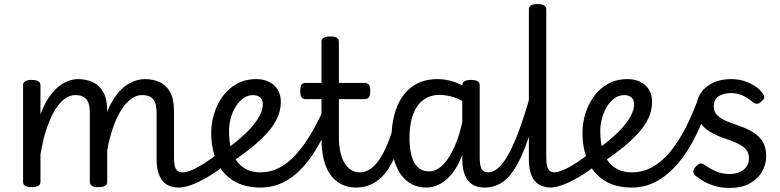

<svg xmlns="http://www.w3.org/2000/svg" viewBox="-20 -910 3856 949"><path d="M864 17Q841 17 821 10Q801 3 786.5 -12.5Q772 -28 763 -55.5Q754 -83 754 -124V-351Q754 -381 747.5 -400.5Q741 -420 725.5 -430Q710 -440 682 -440Q649 -440 618.5 -413.5Q588 -387 564 -339.5Q540 -292 523 -227Q506 -162 498 -84L467 -83Q467 -205 488 -288Q509 -371 543 -422.5Q577 -474 617 -496.5Q657 -519 696 -519Q736 -519 769 -504Q802 -489 821 -454.5Q840 -420 840 -360V-133Q840 -91 849.5 -74.5Q859 -58 883 -58Q897 -58 903.5 -46.5Q910 -35 908.5 -20.5Q907 -6 896 5.5Q885 17 864 17ZM136 15Q115 15 104.5 8.5Q94 2 94 -11V-489Q94 -502 104.5 -508.5Q115 -515 136 -515Q158 -515 169 -508.5Q180 -502 180 -489V-344Q198 -394 221 -427.5Q244 -461 268.5 -481Q293 -501 318 -510Q343 -519 365 -519Q405 -519 438 -504Q471 -489 490.5 -454.5Q510 -420 510 -360V-11Q510 2 499 8.5Q488 15 466 15Q444 15 434 8.5Q424 2 424 -11V-351Q424 -381 417.5 -400.5Q411 -420 395 -430Q379 -440 352 -440Q322 -440 295.5 -418.5Q269 -397 246.5 -357Q224 -317 207 -263.5Q190 -210 180 -145V-11Q180 2 169 8.5Q158 15 136 15Z M864 17Q850 17 843.5 5.5Q837 -6 838.5 -20.5Q840 -35 851 -46.5Q862 -58 883 -58Q901 -58 928.5 -69.5Q956 -81 992 -104Q1028 -127 1072 -162Q1084 -171 1095 -167.5Q1106 -164 1112.5 -153Q1119 -142 1118 -128.5Q1117 -115 1105 -105Q1051 -61 1005.5 -34.5Q960 -8 924.5 4.5Q889 17 864 17Z M1083 -161Q1120 -187 1155 -216Q1190 -245 1218 -275.5Q1246 -306 1262.5 -336.5Q1279 -367 1279 -394Q1279 -419 1265 -429.5Q1251 -440 1231 -440Q1204 -440 1182 -424Q1160 -408 1144 -381.5Q1128 -355 1120 -324Q1112 -293 1112 -263Q1112 -214 1122 -175.5Q1132 -137 1152.5 -111Q1173 -85 1201.5 -71.5Q1230 -58 1268 -58Q1282 -58 1289.5 -46.5Q1297 -35 1297 -20.5Q1297 -6 1290 5.5Q1283 17 1268 17Q1187 17 1132.5 -17.5Q1078 -52 1051 -113Q1024 -174 1024 -254Q1024 -300 1038 -347Q1052 -394 1080 -433Q1108 -472 1150 -495.5Q1192 -519 1248 -519Q1282 -519 1309 -506Q1336 -493 1352 -468Q1368 -443 1368 -406Q1368 -365 1350.5 -327Q1333 -289 1301 -253.5Q1269 -218 1228 -184.5Q1187 -151 1140 -119Z M1267 17Q1258 17 1253 5.5Q1248 -6 1248 -20.5Q1248 -35 1253 -46.5Q1258 -58 1267 -58Q1317 -58 1361 -81Q1405 -104 1444.5 -148Q1484 -192 1521 -255.5Q1558 -319 1593 -400Q1598 -411 1610.5 -409Q1623 -407 1632 -398.5Q1641 -390 1637 -380Q1607 -294 1570 -221.5Q1533 -149 1487.5 -95.5Q1442 -42 1387.5 -12.5Q1333 17 1267 17Z M1741 17Q1699 17 1667 0.5Q1635 -16 1613 -46.5Q1591 -77 1580 -122.5Q1569 -168 1569 -226V-420H1491Q1477 -420 1470.5 -429Q1464 -438 1464 -460Q1464 -483 1470.5 -491.5Q1477 -500 1491 -500H1569V-704Q1569 -717 1579.5 -723.5Q1590 -730 1612 -730Q1633 -730 1644 -723.5Q1655 -717 1655 -704V-500H1782Q1797 -500 1803.5 -491.5Q1810 -483 1810 -460Q1810 -438 1803.5 -429Q1797 -420 1782 -420H1655V-235Q1655 -195 1661.5 -162.5Q1668 -130 1681 -107Q1694 -84 1714 -71Q1734 -58 1760 -58Q1774 -58 1781 -46.5Q1788 -35 1786 -20.5Q1784 -6 1773 5.5Q1762 17 1741 17Z M1740 17Q1726 17 1719.5 5.5Q1713 -6 1714.5 -20.5Q1716 -35 1727 -46.5Q1738 -58 1759 -58Q1780 -58 1801.5 -69.5Q1823 -81 1843.5 -106Q1864 -131 1883.5 -172Q1903 -213 1921 -272Q1925 -287 1938 -289.5Q1951 -292 1962 -285.5Q1973 -279 1970 -264Q1955 -193 1933 -140Q1911 -87 1882.5 -52.5Q1854 -18 1818.5 -0.5Q1783 17 1740 17Z M2087 17Q2035 17 1996.5 -11.5Q1958 -40 1936.5 -94Q1915 -148 1915 -226Q1915 -278 1924.5 -323Q1934 -368 1952.5 -404.5Q1971 -441 1998.5 -466.5Q2026 -492 2061.5 -505.5Q2097 -519 2141 -519Q2184 -519 2223 -506Q2262 -493 2301 -465V-386Q2260 -418 2222.5 -429.5Q2185 -441 2153 -441Q2125 -441 2101.5 -432Q2078 -423 2060 -405.5Q2042 -388 2029.5 -362.5Q2017 -337 2010.5 -303.5Q2004 -270 2004 -228Q2004 -180 2013.5 -142.5Q2023 -105 2044.5 -84Q2066 -63 2101 -63Q2141 -63 2176.5 -103Q2212 -143 2239 -215.5Q2266 -288 2278 -388L2298 -315Q2291 -207 2260.5 -133Q2230 -59 2184.5 -21Q2139 17 2087 17ZM2375 17Q2352 17 2332 10Q2312 3 2297.5 -12.5Q2283 -28 2274 -55.5Q2265 -83 2265 -124V-488Q2265 -502 2276 -508.5Q2287 -515 2308 -515Q2330 -515 2340.5 -508.5Q2351 -502 2351 -489V-133Q2351 -91 2360.5 -74.5Q2370 -58 2394 -58Q2406 -58 2412.5 -46.5Q2419 -35 2417 -20.5Q2415 -6 2405 5.5Q2395 17 2375 17Z M2375 17Q2361 17 2354.5 5.5Q2348 -6 2349.5 -20.5Q2351 -35 2362 -46.5Q2373 -58 2394 -58Q2416 -58 2439.5 -77Q2463 -96 2489 -140Q2515 -184 2543.5 -260Q2572 -336 2604 -449Q2608 -462 2621.5 -463Q2635 -464 2645.5 -457Q2656 -450 2653 -436Q2621 -313 2591.5 -226.5Q2562 -140 2530.5 -86.5Q2499 -33 2461 -8Q2423 17 2375 17Z M2703 17Q2681 17 2661 10Q2641 3 2626 -12.5Q2611 -28 2602.5 -55.5Q2594 -83 2594 -124V-864Q2594 -877 2604.5 -883.5Q2615 -890 2636 -890Q2658 -890 2669 -883.5Q2680 -877 2680 -864V-133Q2680 -91 2689.5 -74.5Q2699 -58 2722 -58Q2736 -58 2743 -46.5Q2750 -35 2748.5 -20.5Q2747 -6 2736 5.5Q2725 17 2703 17Z M2699 17Q2685 17 2678.5 5.5Q2672 -6 2673.5 -20.5Q2675 -35 2686 -46.5Q2697 -58 2718 -58Q2736 -58 2763.5 -69.5Q2791 -81 2827 -104Q2863 -127 2907 -162Q2919 -171 2930 -167.5Q2941 -164 2947.5 -153Q2954 -142 2953 -128.5Q2952 -115 2940 -105Q2886 -61 2840.5 -34.5Q2795 -8 2759.5 4.5Q2724 17 2699 17Z M2918 -161Q2955 -187 2990 -216Q3025 -245 3053 -275.5Q3081 -306 3097.5 -336.5Q3114 -367 3114 -394Q3114 -419 3100 -429.5Q3086 -440 3066 -440Q3039 -440 3017 -424Q2995 -408 2979 -381.5Q2963 -355 2955 -324Q2947 -293 2947 -263Q2947 -214 2957 -175.5Q2967 -137 2987.5 -111Q3008 -85 3036.5 -71.5Q3065 -58 3103 -58Q3117 -58 3124.5 -46.5Q3132 -35 3132 -20.5Q3132 -6 3125 5.5Q3118 17 3103 17Q3022 17 2967.5 -17.5Q2913 -52 2886 -113Q2859 -174 2859 -254Q2859 -300 2873 -347Q2887 -394 2915 -433Q2943 -472 2985 -495.5Q3027 -519 3083 -519Q3117 -519 3144 -506Q3171 -493 3187 -468Q3203 -443 3203 -406Q3203 -365 3185.5 -327Q3168 -289 3136 -253.5Q3104 -218 3063 -184.5Q3022 -151 2975 -119Z M3102 17Q3093 17 3088 5.5Q3083 -6 3083 -20.5Q3083 -35 3088 -46.5Q3093 -58 3102 -58Q3158 -58 3205 -84.5Q3252 -111 3292.5 -160Q3333 -209 3367.5 -276Q3402 -343 3432 -424Q3437 -436 3451.5 -436.5Q3466 -437 3478.5 -430Q3491 -423 3487 -410Q3458 -319 3420 -241Q3382 -163 3334 -105.5Q3286 -48 3228.5 -15.5Q3171 17 3102 17Z M3586 19Q3549 19 3518 10.5Q3487 2 3461.5 -12Q3436 -26 3416 -43Q3406 -51 3407 -63Q3408 -75 3420 -88Q3431 -99 3439.5 -101.5Q3448 -104 3461 -96Q3491 -75 3520 -62.5Q3549 -50 3585 -50Q3612 -50 3633.5 -58.5Q3655 -67 3668.5 -84.5Q3682 -102 3682 -128Q3682 -158 3663 -176Q3644 -194 3614.5 -206Q3585 -218 3552 -229.5Q3519 -241 3489.5 -258.5Q3460 -276 3441 -304Q3422 -332 3422 -377Q3422 -418 3443.5 -450Q3465 -482 3503.5 -500.5Q3542 -519 3594 -519Q3630 -519 3660 -509Q3690 -499 3713 -483.5Q3736 -468 3749 -449Q3759 -437 3757.5 -428Q3756 -419 3743 -408Q3731 -397 3721 -397Q3711 -397 3700 -406Q3675 -427 3649.5 -438.5Q3624 -450 3592 -450Q3559 -450 3533.5 -435Q3508 -420 3508 -384Q3508 -356 3526.5 -339Q3545 -322 3574.5 -310Q3604 -298 3637.5 -286.5Q3671 -275 3700.5 -257.5Q3730 -240 3748.5 -211.5Q3767 -183 3767 -138Q3767 -97 3746.5 -61.5Q3726 -26 3686 -3.5Q3646 19 3586 19Z"/></svg>

Font: Playwrite GB S
Style: Regular
Weight: 400
Designer: Veronika Burian, José Scaglione
Foundry: TypeTogether
Version: Version 1.000